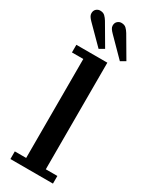

<svg xmlns="http://www.w3.org/2000/svg" viewBox="-184 -725 593 762"><g transform="rotate(30 112.0 -344.0)"><path d="M16.5 0V-35H68.5V-488.5H16.5V-523.5H158.5V-35H211.5V0ZM198.5 -553.5 120 -633Q112 -641 107.5 -647.8Q103 -654.5 103 -662Q103 -674.5 110.8 -681.5Q118.5 -688.5 128.5 -688.5Q142.5 -688.5 150.5 -680.8Q158.5 -673 164.5 -663L221 -566.5ZM101 -553.5 22 -633Q14 -641 9.8 -647.8Q5.5 -654.5 5.5 -662Q5.5 -674.5 13.2 -681.5Q21 -688.5 31 -688.5Q45 -688.5 53 -680.8Q61 -673 67 -663L123.5 -566.5Z"/></g></svg>

Font: Imbue Thin 10pt Medium
Style: Regular
Weight: 500
Version: Version 1.102